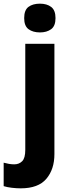

<svg xmlns="http://www.w3.org/2000/svg" viewBox="-71 -788 384 1048"><path d="M61 -689Q61 -733 84.5 -750.5Q108 -768 147 -768Q185 -768 208.5 -750Q232 -732 232 -689Q232 -646 208 -628.5Q184 -611 147 -611Q109 -611 85 -628.5Q61 -646 61 -689ZM42 240Q19 240 -6.5 237Q-32 234 -51 228V100Q-36 104 -22 106.5Q-8 109 7 109Q33 109 50 92Q67 75 67 30V-549H226V53Q226 136 182 188Q138 240 42 240Z"/></svg>

Font: Noto Sans Kannada SemiCondensed ExtraBold
Style: Regular
Weight: 800
Width: 4
Designer: Jelle Bosma - Monotype Design Team
Foundry: Monotype Imaging Inc.
Version: Version 2.005; ttfautohint (v1.8.4.7-5d5b)